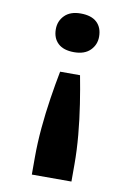

<svg xmlns="http://www.w3.org/2000/svg" viewBox="-82 -594 576 826"><g transform="rotate(10 205.5 -181.5)"><path d="M246 -279Q257 -222 267 -157Q277 -92 283 -25.5Q289 41 289 102V178H116V102Q116 40 122 -26.5Q128 -93 138 -158Q148 -223 159 -279ZM203 -541Q250 -541 274 -518.5Q298 -496 298 -456Q298 -421 273.5 -396.5Q249 -372 203 -372Q157 -372 133 -394.5Q109 -417 109 -456Q109 -492 133.5 -516.5Q158 -541 203 -541Z"/></g></svg>

Font: Lexend Exa SemiBold
Style: Regular
Weight: 600
Designer: Bonnie Shaver-Troup, Thomas Jockin
Foundry: Lexend
Version: Version 1.007